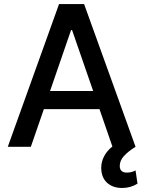

<svg xmlns="http://www.w3.org/2000/svg" viewBox="-20 -727 709 951"><path d="M18.6 0 272.5 -707H396.5L651.4 0Q614.7 22.9 594 45.7Q573.2 68.4 573.2 94.7Q573.2 127.9 608.4 127.9Q631.8 127.9 651.4 117.2L661.1 182.6Q627 204.1 585 204.1Q538.1 204.1 509.8 177.7Q481.4 151.4 481.4 103.5Q481.4 75.2 495.1 48.1Q508.8 21 536.6 -1.5L472.7 -186.5H197.3L132.8 0ZM441.4 -276.4 336.9 -578.1H332L228 -276.4Z"/></svg>

Font: Pretendard GOV Medium
Style: Regular
Weight: 500
Designer: Base glyphs from Inter by Rasmus Andersson; Hangeul glyphs from Noto Sans CJK(Source Han Sans) by Jang Soo-young and Kan
Foundry: Kil Hyung-jin
Version: Version 1.309